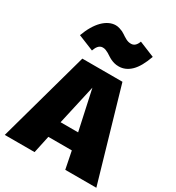

<svg xmlns="http://www.w3.org/2000/svg" viewBox="-227 -1123 1153 1259"><g transform="rotate(30 349.5 -493.5)"><path d="M275.9 -817.9Q264.6 -817.9 256.3 -813.2Q248 -808.6 241.7 -801Q235.4 -793.5 231 -783.9Q226.6 -774.4 223.1 -765.1L105 -813Q120.1 -854.5 139.2 -886.7Q158.2 -918.9 180.4 -941.2Q202.6 -963.4 227.1 -975.1Q251.5 -986.8 276.9 -986.8Q292 -986.8 307.4 -981.7Q322.8 -976.6 331.1 -972.7L354 -959Q355 -958 357.4 -956.5Q359.9 -955.1 363.3 -952.6L384.3 -940.4Q393.1 -936 402.1 -933.6Q411.1 -931.2 422.4 -931.2Q456.5 -931.2 472.2 -976.1L589.4 -928.2Q559.1 -841.8 518.3 -802Q477.5 -762.2 426.3 -762.2Q407.2 -762.2 392.3 -766.4Q377.4 -770.5 364.7 -776.6Q352.1 -782.7 341.3 -790Q330.6 -797.4 320.1 -803.5Q309.6 -809.6 298.8 -813.7Q288.1 -817.9 275.9 -817.9ZM195.3 -687.5H499L698.2 0H462.9L436.5 -131.8H258.8L230.5 0H4.9ZM413.1 -254.9 347.7 -555.7 280.3 -254.9Z"/></g></svg>

Font: Paytone One
Style: Regular
Weight: 400
Designer: vernon adams
Foundry: vernon adams
Version: 1.000